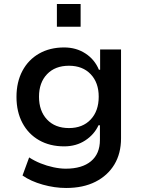

<svg xmlns="http://www.w3.org/2000/svg" viewBox="-20 -746 712 955"><path d="M309 189Q252 189 193 172.5Q134 156 92 127L125 37Q151 54 182 66.5Q213 79 246 86Q279 93 307 93Q388 93 432.5 56Q477 19 477 -50V-123H470Q449 -77 404 -47.5Q359 -18 299 -18Q228 -18 174.5 -48.5Q121 -79 91.5 -134.5Q62 -190 62 -264Q62 -338 91.5 -393.5Q121 -449 174.5 -479.5Q228 -510 299 -510Q359 -510 405 -480Q451 -450 472 -399H478V-500H582V-58Q582 17 549 72Q516 127 455 158Q394 189 309 189ZM323 -109Q391 -109 431 -151.5Q471 -194 471 -265Q471 -335 431 -377Q391 -419 323 -419Q254 -419 214 -377Q174 -335 174 -265Q174 -194 214 -151.5Q254 -109 323 -109ZM263 -613V-726H381V-613Z"/></svg>

Font: Nunito Sans 6pt SemiBold
Style: Regular
Weight: 600
Version: Version 3.101;gftools[0.9.27]